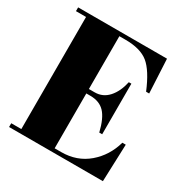

<svg xmlns="http://www.w3.org/2000/svg" viewBox="-161 -836 945 973"><g transform="rotate(30 312.0 -350.0)"><path d="M21 -700H541L551 -502H533Q491 -603 445 -640.5Q399 -678 310 -678H275V-369H309Q356 -369 388 -404.5Q420 -440 433 -500H448V-204H431Q413 -279 382.5 -311Q352 -343 299 -343H275V-22H313Q405 -22 469.5 -77Q534 -132 558 -218H578L570 0H21V-22H80V-678H21Z"/></g></svg>

Font: Abril Fatface
Style: Regular
Weight: 400
Designer: Veronika Burian, Jos Scaglione
Foundry: TypeTogether
Version: Version 1.001